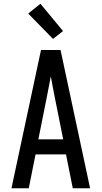

<svg xmlns="http://www.w3.org/2000/svg" viewBox="-20 -1001 540 1021"><path d="M41 0 198 -735H302L459 0H367L331 -180H169L133 0ZM316 -260 270 -490Q265 -516 260 -542Q255 -568 250 -595Q245 -568 240 -542Q235 -516 230 -490L184 -260ZM262 -794 130 -929 195 -981 315 -836Z"/></svg>

Font: Iosevka Term Medium
Style: Regular
Weight: 500
Monospace: yes
Designer: Belleve Invis
Foundry: Belleve Invis
Version: Version 26.3.1